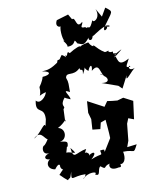

<svg xmlns="http://www.w3.org/2000/svg" viewBox="-101 -1006 907 1112"><g transform="rotate(-10 352.5 -450.0)"><path d="M356 -108C329 -142 319 -87 344 -140C279 -130 263 -86 255 -162C302 -104 260 -142 227 -139C239 -174 233 -173 241 -172C248 -202 245 -202 202 -208C245 -211 252 -279 204 -288C249 -310 264 -347 252 -315L255 -390C276 -408 230 -405 279 -463C249 -466 274 -451 305 -439C307 -462 258 -509 309 -481C308 -528 313 -535 301 -566C308 -604 344 -564 387 -608C389 -581 409 -616 401 -569C436 -630 397 -610 436 -583C445 -612 467 -625 455 -580C510 -626 496 -552 527 -532C530 -535 499 -559 499 -553C544 -532 555 -491 497 -501L591 -468L612 -448L649 -520C630 -466 686 -548 705 -554C653 -534 671 -589 679 -564C659 -569 644 -553 678 -613C613 -578 617 -608 601 -649C652 -677 668 -689 597 -633C626 -682 590 -637 594 -669C562 -661 560 -694 590 -662C563 -689 568 -673 548 -674C498 -702 478 -757 493 -696C503 -735 485 -700 463 -746C424 -738 414 -733 413 -726C420 -741 383 -726 347 -703C327 -728 335 -675 319 -696C324 -665 337 -679 299 -701C282 -681 288 -676 270 -675C246 -613 281 -677 257 -656C211 -625 189 -629 169 -627C225 -619 217 -598 168 -595C163 -571 140 -540 140 -540C145 -473 107 -487 171 -505C168 -482 127 -438 105 -467C87 -382 149 -433 144 -350L135 -310C134 -344 98 -271 57 -251C102 -295 114 -243 134 -234C108 -191 96 -200 114 -202C93 -211 79 -134 144 -157C72 -142 103 -103 156 -123C102 -127 91 -63 147 -55C178 -97 180 -70 178 -63C190 -28 209 -70 164 -17C162 -28 179 -2 209 20C224 0 220 27 236 -26C224 39 237 1 315 3C308 29 302 15 299 29C327 -8 394 -2 369 14C403 35 387 -15 408 -27C445 3 421 -25 465 -33C455 -30 452 12 511 -2C541 2 512 -26 532 -19C566 -32 552 -87 552 -87C624 -90 607 -57 637 -116L580 -109L593 -145L603 -243L615 -273L647 -261L661 -367L607 -395L571 -385L540 -388L512 -392L491 -362L397 -412L392 -344L403 -305L399 -244L445 -239L454 -276L484 -287C487 -250 491 -216 492 -178L450 -110C427 -99 473 -126 422 -117C428 -79 435 -105 363 -75C427 -133 337 -112 353 -80ZM461 -836C420 -832 454 -856 449 -869C407 -829 418 -908 394 -894L376 -925L306 -904C283 -862 329 -855 327 -874C311 -863 318 -790 329 -779C308 -789 345 -760 341 -742C400 -741 376 -796 400 -751C428 -743 434 -725 473 -777C458 -763 485 -739 495 -778C500 -775 522 -798 571 -820C550 -771 612 -820 572 -822C609 -830 614 -804 574 -821C630 -902 641 -893 595 -927L567 -879L538 -929C561 -874 510 -847 509 -869C482 -806 484 -841 468 -830Z"/></g></svg>

Font: Asimov Aggro
Style: CondIt
Weight: 500
Designer: Google
Version: Version 2.000980; 2014